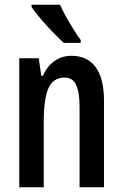

<svg xmlns="http://www.w3.org/2000/svg" viewBox="-20 -786 516 806"><path d="M280.3 -551.8Q346.2 -551.8 381.3 -504.4Q416.5 -457 416.5 -363.8V0H314V-337.4Q314 -398.4 299.8 -429.4Q285.6 -460.4 251 -460.4Q204.1 -460.4 183.8 -416.7Q163.6 -373 163.6 -272.9V0H61V-541.5H142.6L153.3 -467.8H160.2Q177.2 -507.3 208.3 -529.5Q239.3 -551.8 280.3 -551.8ZM231.9 -766.1Q241.7 -743.7 257.3 -715.8Q272.9 -688 289.3 -661.6Q305.7 -635.3 318.8 -618.2V-606H248Q229.5 -622.6 202.4 -650.4Q175.3 -678.2 150.4 -707.5Q125.5 -736.8 112.3 -756.8V-766.1Z"/></svg>

Font: Open Sans Condensed SemiBold
Style: Regular
Weight: 600
Width: 3
Designer: Monotype Design Team
Foundry: Monotype Imaging Inc.
Version: Version 3.000; ttfautohint (v1.8.4)